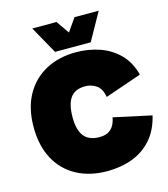

<svg xmlns="http://www.w3.org/2000/svg" viewBox="-132 -1020 989 1133"><g transform="rotate(-15 362.5 -453.0)"><path d="M578 -917 484 -749H266L172 -917H320L375 -838L430 -917ZM725 -238Q704 -150 654.5 -95Q605 -40 535.5 -14.5Q466 11 384 11Q277 11 197 -32Q117 -75 73 -156.5Q29 -238 29 -352Q29 -467 74 -548Q119 -629 199 -672Q279 -715 384 -715Q459 -715 526.5 -692Q594 -669 644 -619.5Q694 -570 715 -490L492 -413Q483 -466 452 -486.5Q421 -507 385 -507Q322 -507 294 -467.5Q266 -428 266 -349Q266 -270 296.5 -232.5Q327 -195 391 -195Q478 -195 494 -288Z"/></g></svg>

Font: Prodigy Sans Black
Style: Regular
Weight: 900
Designer: Wei Huang
Foundry: Wei Huang
Version: Version 1.003; ttfautohint (v1.8.3)